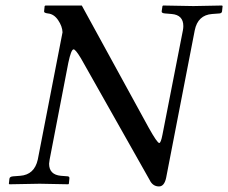

<svg xmlns="http://www.w3.org/2000/svg" viewBox="-20 -667 828 697"><path d="M687 -557.1 583 -21Q576.2 9.8 557.1 9.8Q534.2 9.8 522.9 -14.2L273.9 -455.1Q253.9 -488.3 247.1 -487.8Q238.3 -487.8 228 -439L160.2 -87.9Q158.7 -80.1 158.2 -72.8Q158.2 -32.7 201.2 -28.8L226.1 -26.9Q232.9 -25.9 231.9 -19L230 0L228 2Q138.2 0 124 0Q104 0 14.2 2L12.2 0L14.2 -18.1Q15.1 -25.9 27.8 -26.9L53.2 -28.8Q105 -32.7 117.2 -87.9L207 -549.8Q206.1 -571.8 190.9 -594Q175.8 -616.2 153.8 -618.2Q138.7 -620.1 140.1 -626L142.1 -645L145 -647H276.9L520 -203.1Q550.8 -147.9 558.1 -147.9Q564 -147.9 569.8 -178.2L644 -557.1Q645.5 -565.4 645.5 -572.3Q645.5 -612.8 603 -616.2L579.1 -618.2Q565.9 -619.1 566.9 -626L569.8 -645L571.8 -647Q661.6 -645 682.1 -645Q696.3 -645 786.1 -647L788.1 -645L786.1 -626Q785.2 -619.1 776.9 -618.2L750 -616.2Q698.2 -612.3 687 -557.1Z"/></svg>

Font: Linux Libertine
Style: Italic
Weight: 400
Italic angle: -12°
Designer: Philipp H. Poll
Foundry: Philipp H. Poll
Version: Version 5.1.6 ; ttfautohint (v0.9)